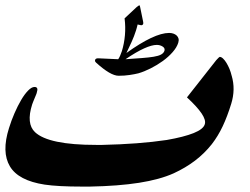

<svg xmlns="http://www.w3.org/2000/svg" viewBox="-40 -769 937 720"><path d="M576.7 -578.6Q579.6 -588.4 569.8 -594.5Q560.1 -600.6 547.9 -600.6Q529.3 -600.6 500.5 -587.6Q471.7 -574.7 430.7 -546.9Q465.8 -549.3 491.9 -551.3Q518.1 -553.2 536.1 -556.2Q554.2 -559.1 564 -564.5Q573.7 -569.8 576.7 -578.6ZM628.4 -608.4Q623 -591.3 607.4 -573.5Q591.8 -555.7 570.6 -540.3Q549.3 -524.9 525.1 -512.7Q501 -500.5 479 -494.1Q465.3 -490.7 446 -487.8Q426.8 -484.9 404.8 -484.9Q374.5 -484.9 320.3 -534.2Q316.9 -537.6 316.4 -539.8Q315.9 -542 316.9 -544.9Q318.8 -550.8 329.6 -550.3L403.3 -546.9Q407.7 -553.2 410.6 -560.5Q413.6 -567.9 417 -577.1Q425.8 -606 428.5 -637Q431.2 -668 427.2 -700.2L472.2 -742.2Q480 -749 482.9 -749Q484.4 -749 485.8 -741.2L496.6 -688.5Q497.6 -685.5 497.3 -683.6Q497.1 -681.6 497.1 -679.7Q495.6 -674.8 489.7 -674.3Q487.8 -674.3 484.6 -675.3Q481.4 -676.3 476.1 -677.2Q475.1 -672.4 473.4 -666.5Q471.7 -660.6 470.2 -655.3Q462.9 -632.3 453.4 -611.6Q443.8 -590.8 434.1 -570.3Q485.8 -607.4 526.1 -626.5Q566.4 -645.5 594.2 -645.5Q602.5 -645.5 609.9 -643.1Q617.2 -640.6 622.3 -636Q627.4 -631.3 629.4 -624.5Q631.3 -617.7 628.4 -608.4ZM827.1 -379.9Q812.5 -332.5 795.2 -295.7Q777.8 -258.8 754.4 -228.5Q726.6 -193.4 691.2 -166.5Q655.8 -139.6 611.3 -119.1Q559.1 -95.7 481.4 -83.5Q403.8 -71.3 297.4 -69.3H266.6Q177.2 -69.3 127.4 -76.7Q28.8 -91.8 -2.9 -145.3Q-34.7 -198.7 -6.3 -288.6Q2.4 -316.9 14.4 -344.5Q26.4 -372.1 39.3 -394Q52.2 -416 65.4 -429.4Q78.6 -442.9 89.4 -442.9Q105 -442.9 98.1 -422.4Q97.7 -419.4 95 -413.1Q92.3 -406.7 89.4 -399.7Q86.4 -392.6 84 -386.5Q81.5 -380.4 80.6 -377.4Q57.6 -305.2 91.3 -273.4Q142.1 -225.6 320.8 -225.6H343.3Q411.1 -227.1 472.2 -231.7Q533.2 -236.3 585.4 -244.1Q649.9 -255.4 686.3 -270Q722.7 -284.7 728 -303.2Q732.9 -318.4 716.1 -343.5Q699.2 -368.7 661.1 -403.8L771 -543.5Q781.7 -555.2 783.7 -555.7Q790 -555.7 796.6 -549.3Q803.2 -543 809.3 -533Q815.4 -522.9 820.6 -510.5Q825.7 -498 828.6 -485.4V-485.8Q836.4 -459.5 835.9 -433.1Q835.4 -406.7 827.1 -379.9Z"/></svg>

Font: XB Zar
Style: Bold Italic
Weight: 700
Italic angle: -12°
Designer: Behnam
Foundry: Irmug
Version: Version 8.005 2009